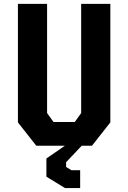

<svg xmlns="http://www.w3.org/2000/svg" viewBox="-20 -750 660 988"><path d="M72.2 -120.2V-730H222.3V-168.1L255.4 -122.1H364.6L397.7 -168.1V-730H547.8V-120.2L453.2 0H166.8ZM344.8 -21.4 400.4 0 320.2 84.7V109.3L347.4 125.8H392.5V217.9H314.8L218.8 159.2V65.6Z"/></svg>

Font: Monaspace Krypton Var ExLight
Style: Regular
Weight: 200
Designer: Riley Cran and the Lettermatic Team
Version: Version 1.200 (Monaspace Krypton Var)